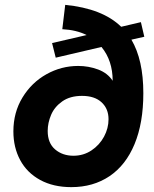

<svg xmlns="http://www.w3.org/2000/svg" viewBox="-20 -758 631 789"><path d="M35 -218Q35 -296 72.5 -357.5Q110 -419 171 -453Q232 -487 301 -487Q344 -487 383 -472.5Q422 -458 443 -426Q443 -509 397 -565L209 -521L194 -581L336 -614Q294 -635 236 -638L248 -738Q401 -723 478 -648L559 -667L573 -607L520 -595Q569 -512 569 -375Q569 -253 533 -166Q497 -79 430 -34Q363 11 273 11Q199 11 145 -18.5Q91 -48 63 -100Q35 -152 35 -218ZM426 -268Q426 -311 397.5 -337.5Q369 -364 317 -364Q268 -364 236 -341.5Q204 -319 190 -286Q176 -253 176 -220Q176 -170 206.5 -144Q237 -118 282 -118Q323 -118 356 -140Q389 -162 407.5 -196.5Q426 -231 426 -268Z"/></svg>

Font: Hanken Grotesk Black
Style: Regular
Weight: 900
Designer: Alfredo Marco Pradil
Foundry: Hanken Design Co.
Version: Version 3.014